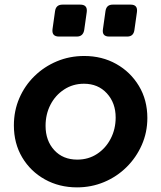

<svg xmlns="http://www.w3.org/2000/svg" viewBox="-20 -798 696 830"><path d="M313 12Q236 12 174 -22.5Q112 -57 76 -117.5Q40 -178 40 -256Q40 -319 63.5 -373.5Q87 -428 129 -469Q171 -510 226 -533Q281 -556 344 -556Q421 -556 482.5 -521.5Q544 -487 580.5 -426.5Q617 -366 617 -288Q617 -226 593 -171.5Q569 -117 527 -75.5Q485 -34 430 -11Q375 12 313 12ZM314 -108Q362 -108 399.5 -132.5Q437 -157 458.5 -198.5Q480 -240 480 -290Q480 -353 442 -394.5Q404 -436 343 -436Q295 -436 257 -411Q219 -386 198 -345Q177 -304 177 -254Q177 -190 214.5 -149Q252 -108 314 -108ZM235 -640Q203 -640 207 -672L218 -750Q222 -778 250 -778H327Q359 -778 355 -746L344 -668Q339 -640 312 -640ZM452 -640Q420 -640 425 -672L436 -750Q440 -778 467 -778H545Q576 -778 572 -746L561 -668Q557 -640 530 -640Z"/></svg>

Font: Pitagon Sans Text Bold
Style: Italic
Weight: 700
Italic angle: -8°
Designer: Travis Tran
Foundry: Pitagon
Version: Version 1.001; ttfautohint (v1.8.4.7-5d5b);gftools[0.9.26]